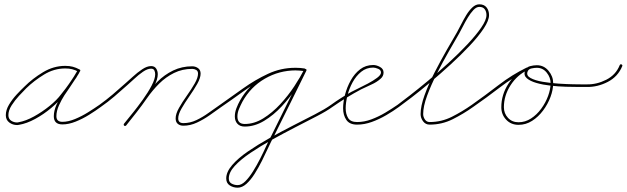

<svg xmlns="http://www.w3.org/2000/svg" viewBox="-20 -569 2912 892"><path d="M352 -238Q350 -233 344 -236Q329 -244 315 -247.5Q301 -251 283 -251Q231 -251 184.5 -222.5Q138 -194 102 -159Q88 -145 68.5 -124Q49 -103 34 -79.5Q19 -56 19 -34Q19 -17 31.5 -8.5Q44 0 60 0Q63 0 66 -1Q100 -7 138 -28Q176 -49 210 -76.5Q244 -104 264 -131Q286 -158 305 -185.5Q324 -213 341 -243Q344 -248 349 -245Q354 -243 351 -237Q346 -226 339 -216Q339 -216 339 -216Q339 -216 339 -216Q337 -212 334 -207.5Q331 -203 328 -199Q328 -199 328 -199Q328 -199 328 -199Q316 -180 303.5 -162Q291 -144 279 -126Q279 -126 279 -126Q279 -126 279 -126Q266 -106 254 -79.5Q242 -53 242 -29Q242 -3 270 -3Q297 -3 328.5 -16Q360 -29 389.5 -47.5Q419 -66 442 -82Q446 -85 450 -80Q453 -76 448 -72Q425 -55 394.5 -36Q364 -17 331.5 -4Q299 9 270 9Q230 9 230 -29Q230 -54 242.5 -82.5Q255 -111 269 -132Q269 -132 269 -132Q269 -132 269 -132Q281 -151 293.5 -169Q306 -187 318 -205Q318 -205 318 -205Q318 -205 318 -205Q321 -209 323.5 -213.5Q326 -218 329 -222Q329 -222 329 -222Q329 -222 329 -222Q335 -232 341 -243Q343 -248 349 -245Q354 -242 351 -237Q334 -207 314.5 -179Q295 -151 274 -123Q252 -96 217.5 -67Q183 -38 143.5 -16.5Q104 5 68 11Q64 12 60 12Q39 12 23 0Q7 -12 7 -34Q7 -58 22 -83Q37 -108 57.5 -130Q78 -152 94 -167Q131 -204 180 -233.5Q229 -263 283 -263Q303 -263 318 -259Q333 -255 350 -246Q355 -244 352 -238Z M440 -74Q437 -79 442 -82Q474 -105 504 -130.5Q534 -156 564 -183Q577 -194 597.5 -213Q618 -232 640.5 -247Q663 -262 682 -262Q698 -262 705.5 -250.5Q713 -239 713 -224Q713 -201 696 -168.5Q679 -136 654.5 -101.5Q630 -67 605.5 -36.5Q581 -6 566 14Q562 18 557 15Q553 11 556 6Q571 -12 595 -42Q619 -72 643.5 -106Q668 -140 684.5 -171.5Q701 -203 701 -224Q701 -234 697 -242Q693 -250 682 -250Q665 -250 644 -235.5Q623 -221 603.5 -202.5Q584 -184 572 -174Q542 -147 511.5 -121Q481 -95 448 -72Q443 -69 440 -74ZM557 15Q553 11 556 6Q581 -25 606 -56Q631 -87 653 -119Q679 -157 711.5 -189.5Q744 -222 784.5 -241.5Q825 -261 873 -261Q888 -261 900 -252.5Q912 -244 912 -227Q912 -207 896.5 -179.5Q881 -152 860 -122Q839 -92 823.5 -65Q808 -38 808 -19Q808 3 832 3Q863 3 892.5 -11Q922 -25 949.5 -45Q977 -65 1002 -82Q1006 -85 1010 -80Q1013 -76 1008 -72Q983 -54 954.5 -34Q926 -14 895 0.5Q864 15 832 15Q816 15 806 6.5Q796 -2 796 -19Q796 -40 811.5 -67.5Q827 -95 848 -124.5Q869 -154 884.5 -181Q900 -208 900 -227Q900 -239 891.5 -244Q883 -249 873 -249Q827 -249 788.5 -230Q750 -211 719 -180Q688 -149 663 -113Q640 -80 615.5 -48.5Q591 -17 566 14Q562 18 557 15Z M1008 -72Q1004 -69 1000 -74Q997 -78 1002 -82Q1053 -118 1109 -158Q1165 -198 1225 -226Q1285 -254 1351 -254Q1362 -254 1372.5 -253Q1383 -252 1394 -251Q1400 -250 1399 -244Q1398 -238 1392 -239Q1382 -240 1372 -241Q1362 -242 1351 -242Q1287 -242 1227.5 -214Q1168 -186 1113.5 -146.5Q1059 -107 1008 -72Q1008 -72 1008 -72Q1008 -72 1008 -72ZM1394 -251Q1400 -250 1399 -244Q1398 -238 1392 -239Q1374 -242 1355 -242Q1277 -242 1210.5 -203.5Q1144 -165 1106 -96Q1098 -81 1090.5 -63Q1083 -45 1083 -28Q1083 7 1117 7Q1161 7 1203 -19Q1245 -45 1282 -85Q1319 -125 1347.5 -168.5Q1376 -212 1393 -246Q1393 -246 1393 -246Q1393 -246 1393 -246Q1395 -251 1401 -248Q1406 -246 1403 -240Q1386 -204 1356.5 -160Q1327 -116 1289 -75Q1251 -34 1207 -7.5Q1163 19 1117 19Q1095 19 1083 6Q1071 -7 1071 -28Q1071 -47 1078.5 -66.5Q1086 -86 1095 -102Q1135 -173 1204 -213.5Q1273 -254 1355 -254Q1375 -254 1394 -251Q1394 -251 1394 -251Q1394 -251 1394 -251ZM1393 -246Q1395 -251 1401 -248Q1406 -246 1403 -240Q1365 -163 1327 -86Q1289 -9 1250 69Q1250 69 1250 69Q1250 69 1250 69Q1240 87 1226.5 116.5Q1213 146 1197 178Q1181 210 1163 238.5Q1145 267 1125 285Q1105 303 1084 303Q1064 303 1047.5 292.5Q1031 282 1031 260Q1031 230 1058.5 198Q1086 166 1132 134.5Q1178 103 1232.5 72.5Q1287 42 1342 14Q1397 -14 1443.5 -38Q1490 -62 1518 -82Q1518 -82 1518 -82Q1518 -82 1518 -82Q1522 -85 1526 -80Q1529 -76 1524 -72Q1498 -53 1452.5 -29.5Q1407 -6 1352.5 22Q1298 50 1244 80Q1190 110 1144 141Q1098 172 1070.5 202Q1043 232 1043 260Q1043 277 1056 284Q1069 291 1084 291Q1102 291 1120 273Q1138 255 1155.5 227Q1173 199 1189 167.5Q1205 136 1217.5 108Q1230 80 1240 63Q1240 63 1240 63Q1240 63 1240 63Q1278 -14 1316 -91Q1354 -168 1393 -246Q1393 -246 1393 -246Q1393 -246 1393 -246Z M1516 -74Q1513 -78 1518 -82Q1540 -98 1563.5 -113Q1587 -128 1612 -142Q1621 -147 1643 -157.5Q1665 -168 1689.5 -181Q1714 -194 1732 -207.5Q1750 -221 1750 -232Q1750 -244 1736.5 -249.5Q1723 -255 1714 -255Q1682 -255 1658 -235.5Q1634 -216 1618 -186.5Q1602 -157 1594 -124.5Q1586 -92 1586 -66Q1586 -39 1597.5 -20.5Q1609 -2 1639 -2Q1672 -2 1705.5 -14.5Q1739 -27 1770 -45.5Q1801 -64 1827 -82Q1827 -82 1827 -82Q1827 -82 1827 -82Q1831 -85 1835 -80Q1838 -76 1833 -72Q1807 -53 1774.5 -34Q1742 -15 1707.5 -2.5Q1673 10 1639 10Q1604 10 1589 -12Q1574 -34 1574 -66Q1574 -95 1583 -129.5Q1592 -164 1609.5 -195.5Q1627 -227 1653 -247Q1679 -267 1714 -267Q1729 -267 1745.5 -258Q1762 -249 1762 -232Q1762 -215 1748 -203Q1730 -187 1705 -176Q1680 -165 1658 -154Q1624 -136 1590.5 -115.5Q1557 -95 1524 -72Q1520 -69 1516 -74Z M1833 -72Q1829 -69 1825 -74Q1822 -78 1827 -82Q1846 -96 1884 -125.5Q1922 -155 1969 -194Q2016 -233 2063.5 -276.5Q2111 -320 2151 -362.5Q2191 -405 2215.5 -440.5Q2240 -476 2240 -499Q2240 -515 2232 -526Q2224 -537 2207 -537Q2193 -537 2179.5 -522.5Q2166 -508 2153.5 -487.5Q2141 -467 2130.5 -446Q2120 -425 2113 -413Q2094 -380 2066 -331.5Q2038 -283 2010.5 -229Q1983 -175 1964.5 -125Q1946 -75 1946 -39Q1946 -26 1954 -14Q1962 -2 1976 -2Q2031 -2 2079.5 -26.5Q2128 -51 2172 -82Q2176 -85 2180 -80Q2183 -76 2178 -72Q2133 -40 2083 -15Q2033 10 1976 10Q1957 10 1945.5 -5.5Q1934 -21 1934 -39Q1934 -76 1952.5 -127Q1971 -178 1999 -232.5Q2027 -287 2055 -336Q2083 -385 2103 -419Q2111 -433 2122 -455Q2133 -477 2146 -498.5Q2159 -520 2174.5 -534.5Q2190 -549 2207 -549Q2229 -549 2240.5 -534.5Q2252 -520 2252 -499Q2252 -474 2227.5 -437Q2203 -400 2162.5 -357Q2122 -314 2074 -270Q2026 -226 1979 -186.5Q1932 -147 1893 -117Q1854 -87 1833 -72Q1833 -72 1833 -72Q1833 -72 1833 -72Z M2170 -74Q2167 -78 2172 -82Q2233 -125 2296 -173.5Q2359 -222 2427 -255Q2427 -255 2427 -255Q2427 -255 2427 -255Q2432 -257 2435 -252Q2437 -247 2432 -244Q2365 -211 2302.5 -163Q2240 -115 2178 -72Q2174 -69 2170 -74ZM2427 -255Q2432 -257 2435 -252Q2437 -247 2432 -244Q2383 -221 2352 -173Q2321 -125 2321 -71Q2321 -42 2340 -21.5Q2359 -1 2389 -1Q2420 -1 2447 -18.5Q2474 -36 2494.5 -64Q2515 -92 2526.5 -123.5Q2538 -155 2538 -183Q2538 -209 2520 -231.5Q2502 -254 2474 -254Q2463 -254 2449 -251Q2435 -248 2431 -236Q2431 -236 2431 -236Q2431 -236 2431 -236Q2424 -218 2445 -206.5Q2466 -195 2501.5 -189Q2537 -183 2575 -180.5Q2613 -178 2642.5 -177.5Q2672 -177 2680 -177Q2686 -177 2692.5 -177Q2699 -177 2706 -177Q2712 -177 2712 -171Q2712 -165 2706 -165Q2697 -165 2671 -165Q2645 -165 2610 -166Q2575 -167 2538.5 -171Q2502 -175 2472.5 -183.5Q2443 -192 2427.5 -205.5Q2412 -219 2419 -240Q2419 -240 2419 -240Q2419 -240 2419 -240Q2425 -257 2442 -261.5Q2459 -266 2474 -266Q2507 -266 2528.5 -240Q2550 -214 2550 -183Q2550 -152 2537.5 -118.5Q2525 -85 2503 -55.5Q2481 -26 2452 -7.5Q2423 11 2389 11Q2354 11 2331.5 -13Q2309 -37 2309 -71Q2309 -129 2342 -180Q2375 -231 2427 -255Q2427 -255 2427 -255Q2427 -255 2427 -255Z M2706 -165Q2700 -165 2700 -171Q2700 -177 2706 -177Q2752 -176 2796.5 -198.5Q2841 -221 2859 -266Q2859 -266 2859 -266Q2859 -266 2859 -266Q2862 -272 2867 -270Q2873 -267 2871 -262Q2851 -213 2803.5 -188.5Q2756 -164 2706 -165Q2706 -165 2706 -165Q2706 -165 2706 -165Z"/></svg>

Font: FRB American Cursive Thin
Style: Italic
Weight: 100
Italic angle: -25°
Version: Version 2.0;Modular Font Editor K font №1